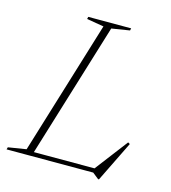

<svg xmlns="http://www.w3.org/2000/svg" viewBox="-133 -760 772 869"><g transform="rotate(15 253.0 -326.0)"><path d="M287.5 -651 88 0H-28.5L-25.5 -10.5L59 -24L251 -651L171 -664.5L173.5 -675H374.5L372 -664.5ZM369.5 -8.5 495 -173 504 -167.5 410.5 23H406.5L377.5 0H64L70.5 -20H404Z"/></g></svg>

Font: Newsreader 24pt ExtraLight
Style: Italic
Weight: 250
Italic angle: -17°
Designer: Hugues Gentile
Foundry: Production Type
Version: Version 1.003